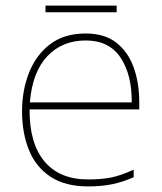

<svg xmlns="http://www.w3.org/2000/svg" viewBox="-20 -658 580 688"><path d="M287 -538Q355 -538 397 -505Q439 -472 459 -416.5Q479 -361 479 -291V-266H86Q85 -145 139 -80Q193 -15 296 -15Q344 -15 378.5 -22Q413 -29 459 -50V-23Q421 -6 382.5 2Q344 10 296 10Q213 10 160.5 -25Q108 -60 83.5 -121Q59 -182 59 -259Q59 -334 84 -397.5Q109 -461 159.5 -499.5Q210 -538 287 -538ZM287 -513Q203 -513 149.5 -456.5Q96 -400 87 -291H452Q453 -390 412 -451.5Q371 -513 287 -513ZM398 -638V-614H143V-638Z"/></svg>

Font: Noto Sans Lao Looped Thin
Style: Regular
Weight: 100
Designer: Mark Frömberg, Ben Mitchell
Foundry: The Fontpad Ltd
Version: Version 1.002; ttfautohint (v1.8.4.7-5d5b)